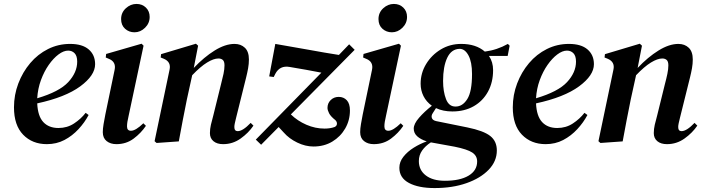

<svg xmlns="http://www.w3.org/2000/svg" viewBox="-20 -718 3569 975"><path d="M218 14Q144 14 97.5 -34Q51 -82 51 -173Q51 -236 73 -294Q95 -352 133.5 -397.5Q172 -443 224 -469Q276 -495 336 -495Q398 -495 430.5 -467Q463 -439 463 -392Q463 -335 387.5 -279.5Q312 -224 169 -193Q172 -128 200 -98Q228 -68 277 -68Q321 -68 356 -91Q391 -114 415 -145L430 -134Q410 -96 378.5 -62Q347 -28 307 -7Q267 14 218 14ZM326 -461Q303 -461 277 -441.5Q251 -422 227.5 -388.5Q204 -355 188 -311.5Q172 -268 169 -219Q281 -252 326.5 -301Q372 -350 372 -405Q372 -434 359 -447.5Q346 -461 326 -461Z M663 -554Q635 -554 615 -572Q595 -590 595 -621Q595 -654 619 -676Q643 -698 673 -698Q702 -698 721 -679.5Q740 -661 740 -632Q740 -600 716.5 -577Q693 -554 663 -554ZM571 14Q541 14 521.5 -1.5Q502 -17 502 -47Q502 -64 506 -88Q510 -112 515 -137L562 -363Q571 -405 531 -420L517 -426L519 -444L699 -496L709 -486L633 -129Q629 -112 627 -99.5Q625 -87 625 -76Q625 -54 645 -54Q669 -54 708 -92L721 -79Q696 -42 658.5 -14Q621 14 571 14Z M775 8 765 -1 841 -364Q850 -404 811 -420L796 -426L798 -443L975 -496L986 -486L964 -373Q1016 -428 1070 -461.5Q1124 -495 1171 -495Q1203 -495 1223.5 -475.5Q1244 -456 1244 -416Q1244 -394 1240 -371.5Q1236 -349 1230 -325L1179 -120Q1175 -104 1172.5 -92.5Q1170 -81 1170 -73Q1170 -52 1187 -52Q1213 -52 1253 -94L1267 -80Q1242 -43 1202 -14.5Q1162 14 1113 14Q1082 14 1064 -1Q1046 -16 1046 -42Q1046 -63 1051 -84.5Q1056 -106 1063 -131L1102 -289Q1110 -319 1115 -343Q1120 -367 1120 -386Q1120 -406 1111.5 -413.5Q1103 -421 1089 -421Q1065 -421 1031.5 -400.5Q998 -380 956 -336L929 -213Q918 -160 908 -107Q898 -54 888 0Z M1306 17 1279 -9 1612 -349Q1575 -356 1535 -363.5Q1495 -371 1451 -378Q1401 -387 1378 -343L1370 -327L1347 -330L1378 -495Q1462 -481 1546 -465.5Q1630 -450 1701 -439L1753 -493L1781 -465L1457 -137Q1491 -104 1536 -84.5Q1581 -65 1628 -65Q1657 -65 1679 -73Q1690 -78 1691 -88.5Q1692 -99 1683 -108Q1659 -127 1651 -143Q1643 -159 1643 -170Q1643 -194 1659.5 -210Q1676 -226 1700 -226Q1725 -226 1741 -209Q1757 -192 1757 -157Q1757 -107 1733 -65.5Q1709 -24 1667.5 1Q1626 26 1572 26Q1531 26 1489.5 6Q1448 -14 1421 -45L1395 -73Z M1970 -554Q1942 -554 1922 -572Q1902 -590 1902 -621Q1902 -654 1926 -676Q1950 -698 1980 -698Q2009 -698 2028 -679.5Q2047 -661 2047 -632Q2047 -600 2023.5 -577Q2000 -554 1970 -554ZM1878 14Q1848 14 1828.5 -1.5Q1809 -17 1809 -47Q1809 -64 1813 -88Q1817 -112 1822 -137L1869 -363Q1878 -405 1838 -420L1824 -426L1826 -444L2006 -496L2016 -486L1940 -129Q1936 -112 1934 -99.5Q1932 -87 1932 -76Q1932 -54 1952 -54Q1976 -54 2015 -92L2028 -79Q2003 -42 1965.5 -14Q1928 14 1878 14Z M2187 237Q2105 237 2056.5 211Q2008 185 2008 134Q2008 104 2028.5 78Q2049 52 2081 32Q2113 12 2147 0Q2116 -10 2098.5 -26Q2081 -42 2081 -65Q2081 -89 2108 -120Q2135 -151 2173 -181Q2145 -201 2130.5 -230Q2116 -259 2116 -293Q2116 -347 2144 -393Q2172 -439 2218.5 -467Q2265 -495 2322 -495Q2397 -495 2442 -456Q2504 -464 2559 -495L2568 -486L2558 -434H2463Q2484 -403 2484 -362Q2484 -300 2458 -252.5Q2432 -205 2385.5 -178.5Q2339 -152 2277 -152Q2230 -152 2194 -169L2178 -144Q2169 -131 2173 -119Q2177 -107 2195 -103L2353 -71Q2436 -54 2469.5 -27.5Q2503 -1 2503 46Q2503 101 2461.5 144Q2420 187 2349 212Q2278 237 2187 237ZM2294 -177Q2329 -177 2353 -215Q2377 -253 2377 -342Q2377 -403 2359 -436.5Q2341 -470 2314 -470Q2272 -469 2251 -424.5Q2230 -380 2230 -307Q2230 -253 2245 -214.5Q2260 -176 2294 -177ZM2107 100Q2107 146 2142.5 173Q2178 200 2239 200Q2316 200 2359.5 174Q2403 148 2403 102Q2403 73 2378 56.5Q2353 40 2289 27L2168 5Q2140 23 2123.5 46.5Q2107 70 2107 100Z M2751 14Q2677 14 2630.5 -34Q2584 -82 2584 -173Q2584 -236 2606 -294Q2628 -352 2666.5 -397.5Q2705 -443 2757 -469Q2809 -495 2869 -495Q2931 -495 2963.5 -467Q2996 -439 2996 -392Q2996 -335 2920.5 -279.5Q2845 -224 2702 -193Q2705 -128 2733 -98Q2761 -68 2810 -68Q2854 -68 2889 -91Q2924 -114 2948 -145L2963 -134Q2943 -96 2911.5 -62Q2880 -28 2840 -7Q2800 14 2751 14ZM2859 -461Q2836 -461 2810 -441.5Q2784 -422 2760.5 -388.5Q2737 -355 2721 -311.5Q2705 -268 2702 -219Q2814 -252 2859.5 -301Q2905 -350 2905 -405Q2905 -434 2892 -447.5Q2879 -461 2859 -461Z M3029 8 3019 -1 3095 -364Q3104 -404 3065 -420L3050 -426L3052 -443L3229 -496L3240 -486L3218 -373Q3270 -428 3324 -461.5Q3378 -495 3425 -495Q3457 -495 3477.5 -475.5Q3498 -456 3498 -416Q3498 -394 3494 -371.5Q3490 -349 3484 -325L3433 -120Q3429 -104 3426.5 -92.5Q3424 -81 3424 -73Q3424 -52 3441 -52Q3467 -52 3507 -94L3521 -80Q3496 -43 3456 -14.5Q3416 14 3367 14Q3336 14 3318 -1Q3300 -16 3300 -42Q3300 -63 3305 -84.5Q3310 -106 3317 -131L3356 -289Q3364 -319 3369 -343Q3374 -367 3374 -386Q3374 -406 3365.5 -413.5Q3357 -421 3343 -421Q3319 -421 3285.5 -400.5Q3252 -380 3210 -336L3183 -213Q3172 -160 3162 -107Q3152 -54 3142 0Z"/></svg>

Font: DeepMind Serif Text
Style: Italic
Weight: 400
Italic angle: -12°
Designer: Frank Grießhammer / Modifications: Colophon Foundry
Foundry: Colophon Foundry
Version: Version 5.003; ttfautohint (v1.8.2)